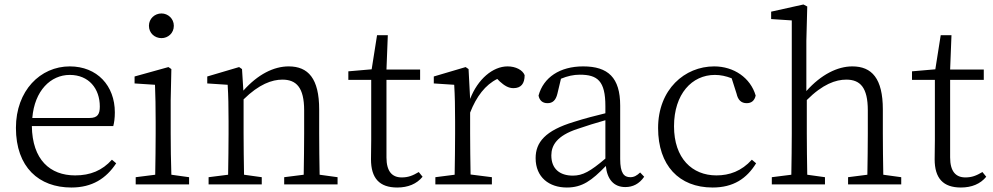

<svg xmlns="http://www.w3.org/2000/svg" viewBox="-20 -822 4429 856"><path d="M291 -488C376 -488 425 -427 425 -347C425 -314 416 -296 379 -296H124C134 -418 206 -488 291 -488ZM298 14C391 14 453 -26 498 -94L479 -110C436 -62 383 -40 315 -40C203 -40 124 -110 122 -260H485C489 -275 492 -295 492 -321C492 -440 413 -526 291 -526C160 -526 51 -418 51 -252C51 -76 154 14 298 14Z M585 0H823V-32L744 -43C742 -98 741 -176 741 -227V-376L744 -514L731 -523L580 -481V-450L671 -444C673 -395 674 -345 674 -278V-227C674 -176 673 -99 672 -43L585 -32ZM700 -652C729 -652 755 -674 755 -707C755 -739 729 -762 700 -762C670 -762 644 -739 644 -707C644 -674 670 -652 700 -652Z M910 0H1147V-32L1068 -43C1067 -98 1066 -176 1066 -227V-379C1135 -447 1193 -467 1239 -467C1301 -467 1336 -432 1336 -330V-227C1336 -174 1335 -98 1334 -43L1247 -32V0H1485V-32L1405 -43C1404 -98 1403 -174 1403 -227V-334C1403 -472 1354 -526 1267 -526C1201 -526 1130 -491 1065 -418L1059 -514L1046 -523L904 -481V-450L995 -444C998 -395 999 -347 999 -280V-227C999 -176 998 -99 997 -43L910 -32Z M1751 14C1799 14 1838 -2 1864 -34L1847 -55C1820 -39 1800 -31 1771 -31C1728 -31 1703 -58 1703 -120V-466H1853V-512H1703L1709 -665H1661L1637 -513L1533 -504V-466H1635V-198C1635 -162 1634 -141 1634 -112C1634 -27 1672 14 1751 14Z M1921 0H2173V-32L2078 -44C2077 -99 2076 -176 2076 -227V-320C2104 -392 2144 -444 2197 -470L2208 -459C2229 -440 2247 -429 2269 -429C2303 -429 2319 -449 2319 -487C2310 -510 2279 -526 2243 -526C2177 -526 2110 -469 2076 -381L2069 -514L2056 -523L1914 -481V-450L2005 -444C2008 -395 2009 -347 2009 -280V-227C2009 -176 2008 -98 2007 -43L1921 -32Z M2768 12C2801 12 2830 -2 2852 -34L2834 -53C2819 -39 2807 -32 2790 -32C2762 -32 2745 -50 2745 -113V-351C2745 -476 2691 -526 2580 -526C2476 -526 2403 -477 2381 -396C2385 -375 2398 -362 2421 -362C2444 -362 2458 -375 2465 -404L2481 -471C2510 -483 2537 -489 2565 -489C2644 -489 2679 -461 2679 -349V-317C2634 -306 2587 -294 2540 -279C2410 -240 2368 -187 2368 -117C2368 -31 2429 14 2507 14C2576 14 2618 -17 2681 -82C2687 -23 2716 12 2768 12ZM2438 -129C2438 -174 2463 -217 2554 -247C2594 -261 2637 -274 2679 -286V-115C2612 -58 2578 -39 2534 -39C2476 -39 2438 -69 2438 -129Z M3157 14C3250 14 3309 -26 3351 -94L3332 -110C3286 -59 3232 -40 3174 -40C3066 -40 2985 -116 2985 -259C2985 -403 3065 -488 3167 -488C3192 -488 3216 -483 3242 -473L3264 -404C3270 -377 3284 -362 3309 -362C3330 -362 3344 -373 3349 -396C3326 -475 3252 -526 3164 -526C3033 -526 2914 -424 2914 -251C2914 -85 3007 14 3157 14Z M3421 0H3658V-32L3579 -43C3578 -98 3577 -176 3577 -227V-376C3648 -447 3706 -467 3753 -467C3815 -467 3849 -432 3849 -330V-227C3849 -174 3848 -98 3847 -43L3761 -32V0H3998V-32L3918 -43C3917 -98 3916 -174 3916 -227V-334C3916 -472 3867 -526 3780 -526C3714 -526 3641 -490 3575 -416V-640L3579 -793L3562 -802L3418 -770V-737L3510 -731V-227C3510 -176 3509 -99 3508 -43L3421 -32Z M4264 14C4312 14 4351 -2 4377 -34L4360 -55C4333 -39 4313 -31 4284 -31C4241 -31 4216 -58 4216 -120V-466H4366V-512H4216L4222 -665H4174L4150 -513L4046 -504V-466H4148V-198C4148 -162 4147 -141 4147 -112C4147 -27 4185 14 4264 14Z"/></svg>

Font: Kiri Minchoo Light
Style: Regular
Weight: 300
Designer: Ryoko NISHIZUKA 西塚涼子 (kana & ideographs); Frank Grießhammer (Latin, Greek & Cyrillic);
akenotsuki.com/eyeben/fonts/ (U+
Foundry: Adobe
akenotsuki.com/eyeben/fonts/
Version: Version 4.002;hotconv 1.0.119;makeotfexe 2.5.65604